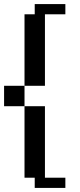

<svg xmlns="http://www.w3.org/2000/svg" viewBox="-20 -820 390 940"><path d="M150 -750H100V-400H0V-300H100V50H150V100H300V50H200V-300H100V-400H200V-750H300V-800H150Z"/></svg>

Font: Analogue OS
Style: Regular
Weight: 400
Designer: AbFarid
Version: Version 1.000